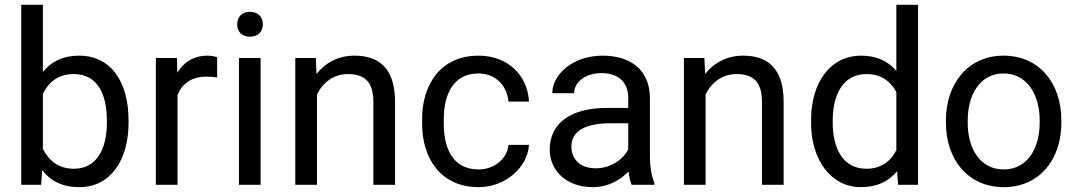

<svg xmlns="http://www.w3.org/2000/svg" viewBox="-20 -770 4487 800"><path d="M515.6 -268.6C515.6 -429.7 441.9 -538.1 309.6 -538.1C242.7 -538.1 193.8 -513.7 158.7 -470.2V-750H68.4V0H151.4L155.8 -61C190.9 -15.6 240.7 9.8 310.5 9.8C440.9 9.8 515.6 -103.5 515.6 -258.3ZM425.3 -258.3C425.3 -152.8 385.3 -66.9 288.1 -66.9C221.7 -66.9 182.1 -103 158.7 -149.9V-378.4C180.7 -425.3 220.7 -461.4 287.1 -461.4C388.7 -461.4 425.3 -373.5 425.3 -268.6Z M884.8 -531.2C878.4 -534.7 857.9 -538.1 844.7 -538.1C786.1 -538.1 746.1 -510.7 718.8 -467.3L717.3 -528.3H629.4V0H719.7V-375C739.3 -421.4 777.8 -450.7 840.3 -450.7C857.4 -450.7 869.1 -449.7 884.8 -447.3Z M1065.9 -528.3H975.6V0H1065.9ZM968.3 -668.5C968.3 -639.2 986.3 -617.2 1021.5 -617.2C1056.6 -617.2 1075.2 -639.2 1075.2 -668.5C1075.2 -697.8 1056.6 -720.7 1021.5 -720.7C986.3 -720.7 968.3 -697.8 968.3 -668.5Z M1210.4 -528.3V0H1300.8V-376.5C1325.7 -427.2 1371.1 -461.4 1429.7 -461.4C1498.5 -461.4 1535.6 -429.2 1535.6 -347.2V0H1626V-346.2C1626 -484.4 1560.1 -538.1 1457 -538.1C1390.6 -538.1 1336.4 -509.3 1298.8 -461.9L1295.9 -528.3Z M1974.1 -64C1861.3 -64 1829.1 -160.6 1829.1 -253.9V-274.4C1829.1 -366.2 1862.3 -463.9 1973.6 -463.9C2046.4 -463.9 2093.3 -411.1 2098.6 -346.7H2184.1C2178.7 -455.1 2097.2 -538.1 1973.6 -538.1C1815.4 -538.1 1738.8 -416.5 1738.8 -274.4V-253.9C1738.8 -111.8 1815.4 9.8 1974.1 9.8C2085.9 9.8 2178.7 -72.8 2184.1 -166.5H2098.6C2093.3 -107.9 2039.1 -64 1974.1 -64Z M2706.5 0V-7.8C2694.3 -36.6 2688 -79.6 2688 -115.2V-360.8C2688 -479.5 2606.4 -538.1 2491.2 -538.1C2363.8 -538.1 2281.2 -457 2281.2 -381.8H2372.1C2372.1 -426.3 2418 -465.3 2485.8 -465.3C2559.6 -465.3 2597.7 -424.8 2597.7 -361.8V-320.3H2507.8C2362.8 -320.3 2270.5 -259.8 2270.5 -146.5C2270.5 -59.1 2340.8 9.8 2448.7 9.8C2514.6 9.8 2564.9 -20 2599.1 -55.7C2601.6 -34.2 2605.5 -13.2 2611.8 0ZM2461.9 -68.8C2395.5 -68.8 2360.8 -108.4 2360.8 -159.2C2360.8 -224.1 2418.9 -256.3 2522.5 -256.3H2597.7V-147.9C2578.1 -107.9 2526.9 -68.8 2461.9 -68.8Z M2829.6 -528.3V0H2919.9V-376.5C2944.8 -427.2 2990.2 -461.4 3048.8 -461.4C3117.7 -461.4 3154.8 -429.2 3154.8 -347.2V0H3245.1V-346.2C3245.1 -484.4 3179.2 -538.1 3076.2 -538.1C3009.8 -538.1 2955.6 -509.3 2918 -461.9L2915 -528.3Z M3359.4 -258.3C3359.4 -103.5 3442.9 9.8 3566.9 9.8C3633.8 9.8 3682.6 -13.7 3717.8 -56.6L3722.2 0H3805.2V-750H3714.8V-474.6C3679.7 -515.6 3632.3 -538.1 3567.9 -538.1C3441.9 -538.1 3359.4 -429.7 3359.4 -268.6ZM3449.7 -268.6C3449.7 -373.5 3491.2 -461.4 3590.3 -461.4C3652.8 -461.4 3691.4 -429.7 3714.8 -386.7V-144C3691.4 -98.6 3652.3 -66.9 3589.4 -66.9C3491.7 -66.9 3449.7 -152.8 3449.7 -258.3Z M3921.4 -258.3C3921.4 -104.5 4014.2 9.8 4162.1 9.8C4310.5 9.8 4402.3 -104.5 4402.3 -258.3V-269C4402.3 -422.4 4311 -538.1 4161.1 -538.1C4014.2 -538.1 3921.4 -422.4 3921.4 -269ZM4012.2 -269C4012.2 -373 4062 -463.9 4161.1 -463.9C4261.2 -463.9 4312 -373 4312 -269V-258.3C4312 -153.3 4261.7 -64 4162.1 -64C4062 -64 4012.2 -153.3 4012.2 -258.3Z"/></svg>

Font: Nahid
Style: Regular
Weight: 400
Foundry: DejaVu fonts team - Redesigned by Saber Rastikerdar
Version: Version 0.3.0